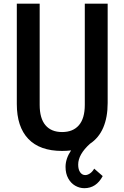

<svg xmlns="http://www.w3.org/2000/svg" viewBox="-20 -804 672 1037"><path d="M402.3 85Q402.3 111.8 413.1 126.7Q423.8 141.6 440.4 141.6Q452.6 141.6 465.8 132.8Q479 124 488.8 106.9L534.7 147Q500 212.4 435.5 212.4Q409.7 212.4 386.2 199Q362.8 185.5 348.4 159.4Q334 133.3 334 97.2Q334 53.2 363.8 8.3Q341.3 11.2 315.4 11.2Q194.8 11.2 132.8 -54Q70.8 -119.1 70.8 -242.2V-784.2H194.3V-237.8Q194.3 -164.6 225.6 -127.7Q256.8 -90.8 315.4 -90.8Q374.5 -90.8 406.2 -127.7Q438 -164.6 438 -237.8V-784.2H561.5V-247.6Q561.5 -170.4 537.6 -114.7Q513.7 -59.1 466.3 -27.8Q402.3 29.8 402.3 85Z"/></svg>

Font: Decalotype Medium
Style: Regular
Weight: 500
Designer: Alfredo Marco Pradil
Foundry: Alfredo Marco Pradil
Version: Version 1.0